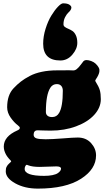

<svg xmlns="http://www.w3.org/2000/svg" viewBox="-20 -927 621 1140"><path d="M403.8 -882.3Q403.8 -868.2 385.7 -852.1Q376 -843.3 366.5 -825Q356.9 -806.6 356.9 -782.7Q356.9 -772.9 365.5 -766.8Q374 -760.7 386 -755.9Q397.9 -751 409.9 -743.2Q421.9 -735.4 430.4 -717.5Q439 -699.7 439 -672.4Q439 -636.7 409.4 -602.3Q379.9 -567.9 338.4 -567.9Q236.3 -567.9 236.3 -667.5Q236.3 -710.9 250.7 -756.6Q265.1 -802.2 284.7 -834.2Q304.2 -866.2 323.7 -886.7Q343.3 -907.2 354.5 -907.2Q379.9 -907.2 391.8 -899.2Q403.8 -891.1 403.8 -882.3ZM22.5 -290Q22.5 -362.8 60.5 -402.8Q82 -425.8 103.8 -442.6Q125.5 -459.5 156.5 -475.8Q187.5 -492.2 228.5 -500.7Q269.5 -509.3 318.8 -509.3Q338.4 -509.3 360.8 -509.5Q383.3 -509.8 387.7 -509.8Q392.6 -509.8 402.3 -509.3Q412.1 -508.8 415 -508.8Q425.8 -508.8 435.5 -516.6Q446.8 -525.4 460 -543.2Q473.1 -561 475.1 -563Q482.4 -570.3 494.1 -570.3Q505.9 -570.3 521.7 -564.5Q537.6 -558.6 547.4 -549.3Q559.1 -538.1 564.7 -528.3Q570.3 -518.6 570.3 -512.5Q570.3 -506.3 569.8 -500Q565.9 -480 549.3 -456.5Q543.9 -448.7 546.4 -444.8Q566.4 -413.1 572.5 -392.1Q578.6 -371.1 578.6 -337.9Q578.6 -288.1 539.8 -245.4Q501 -202.6 432.1 -177Q363.3 -151.4 280.3 -151.4Q265.6 -151.4 236.6 -152.3Q207.5 -153.3 203.6 -153.3Q191.4 -153.3 185.5 -146.5Q179.7 -139.2 179.7 -127.4Q179.7 -111.3 196 -105.7Q212.4 -100.1 251 -100.1Q288.1 -100.1 352.1 -105.2Q416 -110.4 441.4 -110.4Q491.2 -110.4 520.8 -77.4Q550.3 -44.4 550.3 -4.4Q550.3 77.1 461.4 134.3Q370.6 192.9 204.6 192.9Q127 192.9 70.6 161.6Q14.2 130.4 14.2 90.3Q14.2 81.1 15.4 74.2Q16.6 67.4 20.5 61Q24.4 54.7 25.9 52.5Q27.3 50.3 34.7 43.5Q42 36.6 43.5 35.2Q46.4 32.2 46.4 30.3L42.5 24.9L39.6 22Q36.6 19 35.2 17.3Q33.7 15.6 30.3 11.7Q26.9 7.8 24.9 4.9Q22.9 2 19.5 -2.9Q16.1 -7.8 14.2 -12Q12.2 -16.1 9.8 -21.7Q7.3 -27.3 5.9 -32.5Q4.4 -37.6 3.4 -43.9Q2.4 -50.3 2.4 -56.6Q2.4 -117.2 83.5 -152.8Q97.7 -158.7 97.7 -168Q97.7 -174.3 85.9 -183.1Q64 -199.2 43.2 -228.8Q22.5 -258.3 22.5 -290ZM289.6 -231.9Q316.9 -231.9 331.1 -256.8Q353 -293.5 353 -388.2Q353 -406.7 343.5 -417.2Q334 -427.7 317.4 -427.7Q293 -427.7 279.3 -406.7Q252.4 -365.7 252.4 -262.2Q252.4 -248 262 -240Q271.5 -231.9 289.6 -231.9ZM126.5 75.7Q126.5 117.2 241.7 117.2Q270.5 117.2 291.5 112.8Q312.5 108.4 322.8 101.3Q333 94.2 337.6 87.6Q342.3 81.1 342.3 74.2Q342.3 61 314.5 61Q293.9 61 265.1 62.5Q236.3 64 216.3 64Q171.9 64 148.4 54.7Q139.6 51.3 139.2 51.3Q135.7 51.3 131.3 57.6Q126.5 64.9 126.5 75.7Z"/></svg>

Font: Cooper* Black
Style: Italic
Weight: 900
Italic angle: -7°
Designer: Owen Earl
Foundry: indestructible type*
Version: Version 0.001